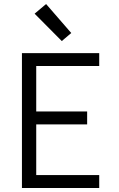

<svg xmlns="http://www.w3.org/2000/svg" viewBox="-20 -934 590 954"><path d="M89 0V-670H473V-606H160V-380H413V-316H160V-64H473V0ZM287 -730 152 -866 209 -914 334 -770Z"/></svg>

Font: Lode Term
Style: Regular
Weight: 400
Monospace: yes
Designer: Belleve Invis
Foundry: Belleve Invis
Version: Version 29.2.0